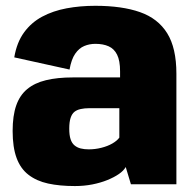

<svg xmlns="http://www.w3.org/2000/svg" viewBox="-20 -620 652 646"><path d="M232 6Q263 6 290.8 0.5Q318.5 -5 341.2 -14.2Q364 -23.5 380 -34.5Q396 -45.5 403 -58L420.5 0H573.5V-372Q573.5 -458.5 542.5 -508.2Q511.5 -558 451 -579.2Q390.5 -600.5 300.5 -600.5Q249.5 -600.5 204 -592Q158.5 -583.5 122 -564Q85.5 -544.5 61 -511Q36.5 -477.5 28 -427L214 -386Q220 -420.5 233 -439.2Q246 -458 263.5 -465.2Q281 -472.5 301 -472.5Q327 -472.5 345.5 -464.2Q364 -456 374 -436Q384 -416 384 -380V-359.5H225Q173 -359.5 134.8 -350.2Q96.5 -341 71.5 -320.2Q46.5 -299.5 34.5 -265Q22.5 -230.5 22.5 -179.5Q22.5 -124.5 35.8 -88.5Q49 -52.5 76 -31.8Q103 -11 141.8 -2.5Q180.5 6 232 6ZM278.5 -117.5Q263.5 -117.5 251.5 -120.5Q239.5 -123.5 230.8 -130.8Q222 -138 217.5 -151.5Q213 -165 213 -187Q213 -209.5 217.5 -223.2Q222 -237 230.5 -243.8Q239 -250.5 251.8 -253.2Q264.5 -256 280.5 -256H381.5V-157Q374 -146.5 358 -137.2Q342 -128 321.2 -122.8Q300.5 -117.5 278.5 -117.5Z"/></svg>

Font: Anybody SemiCondensed ExtraBold
Style: Regular
Weight: 800
Width: 4
Version: Version 1.113;gftools[0.9.25]